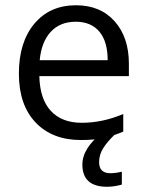

<svg xmlns="http://www.w3.org/2000/svg" viewBox="-20 -526 561 734"><path d="M289.6 9.3Q179.7 9.3 116 -57.9Q52.2 -125 52.2 -244.6Q52.2 -364.7 111.3 -435.3Q170.4 -505.9 270.5 -505.9Q363.8 -505.9 418.2 -444.6Q472.7 -383.3 472.7 -282.7V-234.9H130.4Q132.3 -147.5 174.3 -102.1Q216.3 -56.6 292.5 -56.6Q372.6 -56.6 451.2 -90.3V-22.9Q411.1 -5.9 375.7 1.7Q340.3 9.3 289.6 9.3ZM269.5 -442.9Q209.5 -442.9 173.8 -404.1Q138.2 -365.2 131.8 -295.9H391.6Q391.6 -367.2 359.9 -405Q328.1 -442.9 269.5 -442.9ZM358.9 93.8Q358.9 136.2 401.9 136.2Q420.9 136.2 445.8 130.4V179.7Q416 188 389.2 188Q294.9 188 294.9 103Q294.9 71.3 314.5 40.5Q334 9.8 366.7 -14.2H421.4Q390.1 15.6 374.5 40.5Q358.9 65.4 358.9 93.8Z"/></svg>

Font: Bpm'online Open Sans
Style: Regular
Weight: 400
Foundry: Ascender Corporation
Version: Version 1.10